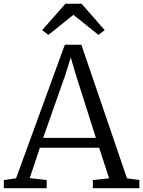

<svg xmlns="http://www.w3.org/2000/svg" viewBox="-23 -984 749 1004"><path d="M61 -51.5 316 -750H402.5L641 -51.5L706 -42.5V0H462.5V-42.5L547.5 -51.5L495.5 -211.5H185.5L132.5 -52.5L221 -42.5V0H-3V-42.5ZM478.5 -263 372.5 -596.5 347 -683.5 319 -593.5 202.5 -263ZM230 -801.5 197.5 -826.5 319 -964.5H403.5L524.5 -826.5L492 -801.5L361 -906.5Z"/></svg>

Font: Merriweather 20pt Light
Style: Regular
Weight: 300
Version: Version 2.100